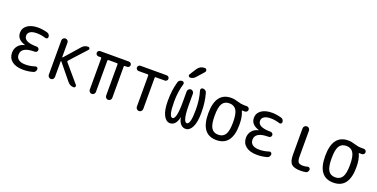

<svg xmlns="http://www.w3.org/2000/svg" viewBox="-22 -1532 4543 2314"><g transform="rotate(20 2250.0 -375.0)"><path d="M185.5 -276.4Q186.5 -276.4 186.5 -278.3Q186.5 -279.3 185.5 -279.3Q79.1 -311.5 80.1 -400.4Q80.1 -457 129.9 -493.7Q179.7 -530.3 267.6 -530.3Q323.2 -530.3 388.7 -511.7Q403.3 -507.8 412.6 -494.6Q421.9 -481.4 421.9 -464.8Q421.9 -452.1 411.6 -445.3Q401.4 -438.5 388.7 -442.4Q331.1 -460.9 275.4 -460.9Q218.8 -460.9 190.4 -441.9Q162.1 -422.9 162.1 -389.6Q162.1 -308.6 324.2 -308.6H327.1Q339.8 -308.6 350.1 -299.3Q360.4 -290 360.4 -275.9Q360.4 -261.7 350.1 -252.4Q339.8 -243.2 327.1 -243.2H324.2Q154.3 -243.2 154.3 -144.5Q154.3 -103.5 184.1 -81.1Q213.9 -58.6 272.5 -58.6Q332 -58.6 394.5 -79.1Q406.2 -83 417 -75.7Q427.7 -68.4 427.7 -54.7Q427.7 -39.1 418.5 -25.4Q409.2 -11.7 393.6 -7.8Q332 9.8 267.6 9.8Q174.8 9.8 123.5 -30.3Q72.3 -70.3 72.3 -139.6Q72.3 -190.4 103 -228Q133.8 -265.6 185.5 -276.4Z M580.1 -40V-480.5Q580.1 -496.1 591.8 -507.8Q603.5 -519.5 619.6 -519.5Q635.7 -519.5 647.5 -508.3Q659.2 -497.1 659.2 -480.5V-296.9Q659.2 -293.9 662.1 -293Q665 -292 667 -293.9L835 -485.4Q867.2 -520.5 913.1 -519.5Q925.8 -519.5 931.2 -507.3Q936.5 -495.1 927.7 -485.4L738.3 -278.3Q731.4 -269.5 737.3 -260.7L928.7 -36.1Q937.5 -26.4 931.6 -13.2Q925.8 0 912.1 0Q866.2 0 835 -37.1L666 -244.1Q664.1 -246.1 661.6 -245.1Q659.2 -244.1 659.2 -241.2V-40Q659.2 -23.4 647.5 -11.7Q635.7 0 619.6 0Q603.5 0 591.8 -12.2Q580.1 -24.4 580.1 -40Z M1066.4 -452.1Q1052.7 -452.1 1042.5 -461.9Q1032.2 -471.7 1032.2 -485.8Q1032.2 -500 1042 -509.8Q1051.8 -519.5 1066.4 -519.5H1433.6Q1447.3 -519.5 1457.5 -509.8Q1467.8 -500 1467.8 -485.8Q1467.8 -471.7 1458 -461.9Q1448.2 -452.1 1433.6 -452.1H1404.3Q1395.5 -452.1 1394.5 -443.4V-40Q1394.5 -24.4 1383.3 -12.2Q1372.1 0 1355 0Q1337.9 0 1326.7 -12.2Q1315.4 -24.4 1315.4 -40V-441.4Q1315.4 -452.1 1303.7 -452.1H1196.3Q1185.5 -452.1 1184.6 -441.4V-40Q1184.6 -24.4 1173.3 -12.2Q1162.1 0 1145 0Q1127.9 0 1116.7 -12.2Q1105.5 -24.4 1105.5 -40V-443.4Q1105.5 -452.1 1095.7 -452.1Z M1582 -452.1Q1568.4 -452.1 1558.1 -461.9Q1547.9 -471.7 1547.9 -485.8Q1547.9 -500 1558.1 -509.8Q1568.4 -519.5 1582 -519.5H1918Q1931.6 -519.5 1941.9 -509.8Q1952.1 -500 1952.1 -485.8Q1952.1 -471.7 1941.9 -461.9Q1931.6 -452.1 1918 -452.1H1801.8Q1791 -452.1 1791 -441.4V-41Q1791 -24.4 1778.8 -12.2Q1766.6 0 1750 0Q1733.4 0 1721.2 -12.2Q1709 -24.4 1709 -41V-441.4Q1709 -452.1 1698.2 -452.1Z M2150.4 9.8Q2100.6 9.8 2067.9 -52.2Q2035.2 -114.3 2035.2 -238.3Q2035.2 -374 2067.4 -484.4Q2071.3 -500 2085 -509.8Q2098.6 -519.5 2117.2 -519.5Q2130.9 -519.5 2139.2 -508.8Q2147.5 -498 2142.6 -485.4Q2109.4 -375 2110.4 -250Q2110.4 -59.6 2158.2 -59.6Q2210 -59.6 2210 -282.2V-419.9Q2210 -435.5 2222.2 -447.8Q2234.4 -460 2250 -460Q2265.6 -460 2277.8 -447.8Q2290 -435.5 2290 -419.9V-282.2Q2290 -60.5 2341.8 -59.6Q2389.6 -59.6 2389.6 -250Q2389.6 -375 2357.4 -485.4Q2353.5 -498 2361.3 -508.8Q2369.1 -519.5 2382.8 -519.5Q2400.4 -519.5 2414.6 -509.8Q2428.7 -500 2432.6 -484.4Q2464.8 -374 2464.8 -238.3Q2464.8 -114.3 2432.6 -52.2Q2400.4 9.8 2349.6 9.8Q2312.5 9.8 2286.6 -19Q2260.7 -47.9 2251 -101.6Q2251 -103.5 2250 -103.5Q2249 -103.5 2249 -101.6Q2239.3 -47.9 2213.4 -19Q2187.5 9.8 2150.4 9.8ZM2226.6 -710Q2258.8 -759.8 2320.3 -759.8Q2336.9 -759.8 2343.8 -743.7Q2350.6 -727.5 2339.8 -714.8L2255.9 -620.1Q2228.5 -589.8 2190.4 -589.8Q2177.7 -589.8 2171.4 -602.1Q2165 -614.3 2171.9 -624Z M2834.5 -415.5Q2805.7 -460.9 2744.6 -460.9Q2683.6 -460.9 2655.3 -415.5Q2627 -370.1 2627 -260.3Q2627 -150.4 2655.3 -104.5Q2683.6 -58.6 2744.6 -58.6Q2805.7 -58.6 2834.5 -104.5Q2863.3 -150.4 2863.3 -260.3Q2863.3 -370.1 2834.5 -415.5ZM2745.1 -530.3Q2785.2 -530.3 2831.5 -515.1Q2877.9 -500 2917 -500H2953.1Q2966.8 -500 2977.1 -490.2Q2987.3 -480.5 2987.3 -466.3Q2987.3 -452.1 2977.1 -441.9Q2966.8 -431.6 2953.1 -431.6H2915Q2914.1 -431.6 2914.1 -430.7V-428.7Q2945.3 -363.3 2945.3 -259.8Q2945.3 9.8 2745.1 9.8Q2544.9 9.8 2544.9 -260.3Q2544.9 -530.3 2745.1 -530.3Z M3185.5 -276.4Q3186.5 -276.4 3186.5 -278.3Q3186.5 -279.3 3185.5 -279.3Q3079.1 -311.5 3080.1 -400.4Q3080.1 -457 3129.9 -493.7Q3179.7 -530.3 3267.6 -530.3Q3323.2 -530.3 3388.7 -511.7Q3403.3 -507.8 3412.6 -494.6Q3421.9 -481.4 3421.9 -464.8Q3421.9 -452.1 3411.6 -445.3Q3401.4 -438.5 3388.7 -442.4Q3331.1 -460.9 3275.4 -460.9Q3218.8 -460.9 3190.4 -441.9Q3162.1 -422.9 3162.1 -389.6Q3162.1 -308.6 3324.2 -308.6H3327.1Q3339.8 -308.6 3350.1 -299.3Q3360.4 -290 3360.4 -275.9Q3360.4 -261.7 3350.1 -252.4Q3339.8 -243.2 3327.1 -243.2H3324.2Q3154.3 -243.2 3154.3 -144.5Q3154.3 -103.5 3184.1 -81.1Q3213.9 -58.6 3272.5 -58.6Q3332 -58.6 3394.5 -79.1Q3406.2 -83 3417 -75.7Q3427.7 -68.4 3427.7 -54.7Q3427.7 -39.1 3418.5 -25.4Q3409.2 -11.7 3393.6 -7.8Q3332 9.8 3267.6 9.8Q3174.8 9.8 3123.5 -30.3Q3072.3 -70.3 3072.3 -139.6Q3072.3 -190.4 3103 -228Q3133.8 -265.6 3185.5 -276.4Z M3825.2 9.8Q3741.2 9.8 3708 -22.5Q3674.8 -54.7 3674.8 -139.6V-478.5Q3674.8 -495.1 3687 -507.3Q3699.2 -519.5 3716.3 -519.5Q3733.4 -519.5 3745.1 -507.8Q3756.8 -496.1 3756.8 -478.5V-150.4Q3756.8 -94.7 3772.9 -75.7Q3789.1 -56.6 3835 -56.6Q3860.4 -56.6 3891.6 -65.4Q3904.3 -68.4 3914.6 -60.5Q3924.8 -52.7 3924.8 -40Q3924.8 -24.4 3916 -11.7Q3907.2 1 3891.6 3.9Q3859.4 9.8 3825.2 9.8Z M4334.5 -415.5Q4305.7 -460.9 4244.6 -460.9Q4183.6 -460.9 4155.3 -415.5Q4127 -370.1 4127 -260.3Q4127 -150.4 4155.3 -104.5Q4183.6 -58.6 4244.6 -58.6Q4305.7 -58.6 4334.5 -104.5Q4363.3 -150.4 4363.3 -260.3Q4363.3 -370.1 4334.5 -415.5ZM4245.1 -530.3Q4285.2 -530.3 4331.5 -515.1Q4377.9 -500 4417 -500H4453.1Q4466.8 -500 4477.1 -490.2Q4487.3 -480.5 4487.3 -466.3Q4487.3 -452.1 4477.1 -441.9Q4466.8 -431.6 4453.1 -431.6H4415Q4414.1 -431.6 4414.1 -430.7V-428.7Q4445.3 -363.3 4445.3 -259.8Q4445.3 9.8 4245.1 9.8Q4044.9 9.8 4044.9 -260.3Q4044.9 -530.3 4245.1 -530.3Z"/></g></svg>

Font: Rounded-X Mgen+ 2m regular
Style: Regular
Weight: 400
Designer: [Source Han Sans]
Ryoko NISHIZUKA  (kana & ideographs); Paul D. Hunt (Latin, Greek & Cyrillic); Wenlong ZHANG  (bopomofo
Version: Version 1.059.20150602